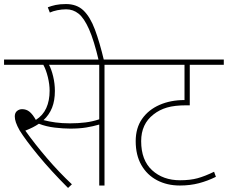

<svg xmlns="http://www.w3.org/2000/svg" viewBox="-20 -916 1125 948"><path d="M496 -596V0H470V-301Q439 -292 405.5 -286.5Q372 -281 326 -281Q292 -281 250 -286Q208 -291 172 -305Q144 -286 105 -271Q152 -205 212 -135Q272 -65 335 -6L316 12Q231 -73 168.5 -149Q106 -225 77 -272Q64 -295 58.5 -311.5Q53 -328 53 -341Q53 -359 64 -368Q75 -377 89 -377Q110 -377 125.5 -364.5Q141 -352 157 -324Q192 -346 208.5 -382.5Q225 -419 225 -468Q225 -499 216.5 -534.5Q208 -570 194 -596H0V-622H611V-596ZM325 -307Q366 -307 402 -311.5Q438 -316 470 -327V-596H222Q234 -574 242.5 -538.5Q251 -503 251 -467Q251 -419 237 -384Q223 -349 195 -323Q221 -316 253.5 -311.5Q286 -307 325 -307Z M468 -615Q444 -717 419.5 -772Q395 -827 368 -848.5Q341 -870 307 -870Q285 -870 263 -865.5Q241 -861 226 -854L216 -880Q234 -887 255 -891.5Q276 -896 306 -896Q359 -896 392 -864.5Q425 -833 448.5 -770.5Q472 -708 494 -615Z M1085 -596H917V-396H900Q842 -396 804.5 -385Q767 -374 738 -351Q677 -304 677 -219Q677 -125 731 -75.5Q785 -26 869 -26Q919 -26 955.5 -36Q992 -46 1037 -68L1046 -43Q1006 -23 962.5 -11.5Q919 0 868 0Q805 0 755.5 -26Q706 -52 678 -101Q650 -150 650 -219Q650 -284 681.5 -329Q713 -374 767.5 -398Q822 -422 891 -422V-596H596V-622H1085Z"/></svg>

Font: Noto Sans Devanagari Thin
Style: Regular
Weight: 100
Designer: Jelle Bosma - Monotype Design Team
Foundry: Monotype Imaging Inc.
Version: Version 2.004; ttfautohint (v1.8.4.7-5d5b)